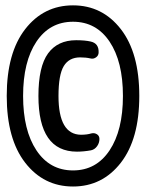

<svg xmlns="http://www.w3.org/2000/svg" viewBox="-20 -720 540 710"><path d="M317.4 -226.6Q329.1 -229.5 338.4 -223.6Q347.7 -217.8 347.7 -206.1Q347.7 -191.4 338.9 -179.2Q330.1 -167 316.4 -164.1Q289.1 -159.2 264.6 -159.2Q122.1 -159.2 122.1 -365.2Q122.1 -473.6 157.7 -522.5Q193.4 -571.3 261.7 -571.3Q293.9 -571.3 315.4 -566.4Q345.7 -559.6 344.7 -526.4Q344.7 -514.6 335 -507.8Q325.2 -501 314.5 -503.9Q297.9 -507.8 276.4 -507.8Q235.4 -507.8 215.8 -475.6Q196.3 -443.4 196.3 -365.2Q196.3 -222.7 279.3 -221.7Q301.8 -221.7 317.4 -226.6ZM114.7 -164.1Q164.1 -89.8 250 -89.8Q335.9 -89.8 385.3 -164.1Q434.6 -238.3 434.6 -365.2Q434.6 -492.2 385.3 -565.9Q335.9 -639.6 250 -639.6Q164.1 -639.6 114.7 -565.9Q65.4 -492.2 65.4 -365.2Q65.4 -238.3 114.7 -164.1ZM73.2 -612.3Q141.6 -700.2 250 -700.2Q358.4 -700.2 426.8 -612.3Q495.1 -524.4 495.1 -365.2Q495.1 -206.1 426.8 -118.2Q358.4 -30.3 250 -30.3Q141.6 -30.3 73.2 -118.2Q4.9 -206.1 4.9 -365.2Q4.9 -524.4 73.2 -612.3Z"/></svg>

Font: Rounded-X Mgen+ 1m bold
Style: Bold
Weight: 700
Designer: [Source Han Sans]
Ryoko NISHIZUKA  (kana & ideographs); Paul D. Hunt (Latin, Greek & Cyrillic); Wenlong ZHANG  (bopomofo
Version: Version 1.059.20150602